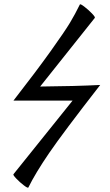

<svg xmlns="http://www.w3.org/2000/svg" viewBox="-20 -724 513 899"><path d="M112.8 153.8Q110.4 158.2 91.8 144Q73.2 129.9 56.6 112.5Q40 95.2 43 91.8L319.8 -252.9H43Q150.9 -391.6 217.3 -484.6Q283.7 -577.6 307.6 -617.4Q331.5 -657.2 354 -703.1Q356.4 -707 375.2 -692.6Q394 -678.2 410.6 -660.9Q427.2 -643.6 423.8 -640.1L168 -318.8Q335 -320.3 449.2 -326.2Q274.4 -101.6 210.2 -7.6Q146 86.4 112.8 153.8Z"/></svg>

Font: Junicode SmCond Medium
Style: Italic
Weight: 500
Width: 4
Italic angle: -11°
Designer: Peter S. Baker
Version: Version 2.206